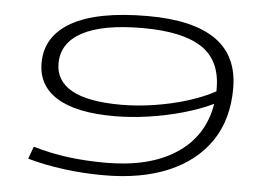

<svg xmlns="http://www.w3.org/2000/svg" viewBox="-51 -775 1139 851"><g transform="rotate(5 518.5 -350.0)"><path d="M574 -710Q775 -710 876.5 -639Q978 -568 978 -423Q978 -285 912.5 -188.5Q847 -92 726.5 -41Q606 10 440 10Q349 10 261.5 -1.5Q174 -13 100 -34L120 -89Q199 -66 277 -56Q355 -46 444 -46Q634 -46 752 -121Q876 -200 900 -348Q842 -320 768 -299Q694 -278 615 -266.5Q536 -255 463 -255Q294 -255 208 -308Q122 -361 122 -462Q122 -582 236.5 -646Q351 -710 574 -710ZM197 -466Q197 -389 269 -348.5Q341 -308 489 -308Q561 -308 637.5 -320Q714 -332 783 -353.5Q852 -375 905 -404Q905 -410 905 -416Q905 -542 818.5 -598.5Q732 -655 556 -655Q379 -655 288 -606.5Q197 -558 197 -466Z"/></g></svg>

Font: Georama ExtraExtended Light
Style: Italic
Weight: 300
Width: 8
Italic angle: -9°
Designer: Jean-Baptiste Levee
Foundry: Production Type
Version: Version 1.000